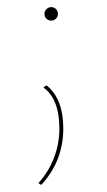

<svg xmlns="http://www.w3.org/2000/svg" viewBox="-20 -354 301 540"><path d="M105 -315Q105 -323 111 -328.5Q117 -334 124 -334Q132 -334 137.5 -328.5Q143 -323 143 -315Q143 -307 137.5 -301.5Q132 -296 124 -296Q116 -296 110.5 -301.5Q105 -307 105 -315ZM88 161Q117 129 132 89.5Q147 50 147 8Q147 -76 102 -108L111 -114Q158 -76 158 7Q158 99 96 166Z"/></svg>

Font: Ysabeau SC Hairline
Style: Regular
Weight: 100
Designer: Christian Thalmann (Catharsis Fonts)
Version: Version 0.003